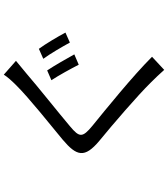

<svg xmlns="http://www.w3.org/2000/svg" viewBox="45 -890 909 1040"><g transform="rotate(-90 500.0 -369.5)"><path d="M639 -569 586 -546C612 -507 649 -439 670 -398L726 -422C705 -460 664 -532 639 -569ZM756 -614 702 -590C730 -552 767 -488 790 -446L844 -470C823 -510 782 -579 756 -614ZM691 -738 616 -804C605 -785 579 -757 559 -737C491 -668 340 -548 264 -485C174 -409 163 -366 257 -287C351 -210 502 -80 573 -8C597 16 621 41 642 65L713 -1C607 -107 430 -250 339 -324C274 -378 275 -394 336 -445C409 -507 553 -621 622 -681C639 -695 670 -721 691 -738Z"/></g></svg>

Font: Noto Sans CJK JP
Style: Regular
Weight: 400
Designer: Ryoko NISHIZUKA 西塚涼子 (kana, bopomofo & ideographs); Paul D. Hunt (Latin, Greek & Cyrillic); Sandoll Communications 산돌커뮤니
Foundry: Adobe
Version: Version 2.004;hotconv 1.0.118;makeotfexe 2.5.65603